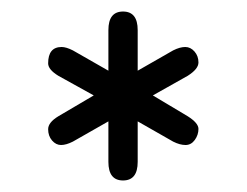

<svg xmlns="http://www.w3.org/2000/svg" viewBox="-20 -646 428 333"><path d="M280.3 -400.4 218.8 -435.5V-365.2Q218.8 -333 193.4 -333Q168 -333 168 -365.2V-435.5L106.4 -400.4Q94.7 -394.5 85.9 -394.5Q77.1 -394.5 70.3 -402.3Q63.5 -410.2 63.5 -421.9Q63.5 -433.6 81.1 -444.3L142.6 -480.5L81.1 -514.6Q63.5 -525.4 63.5 -536.1Q63.5 -564.5 86.9 -564.5Q94.7 -564.5 106.4 -558.6L168 -523.4V-593.8Q168 -626 193.4 -626Q218.8 -626 218.8 -593.8V-523.4L280.3 -558.6Q292 -564.5 301.3 -564.5Q310.5 -564.5 317.4 -556.6Q324.2 -548.8 324.2 -537.6Q324.2 -526.4 305.7 -514.6L245.1 -480.5L305.7 -444.3Q324.2 -432.6 324.2 -422.4Q324.2 -412.1 317.9 -403.3Q311.5 -394.5 301.8 -394.5Q292 -394.5 280.3 -400.4Z"/></svg>

Font: Jura
Style: Book
Weight: 400
Version: Version 2.5